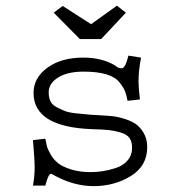

<svg xmlns="http://www.w3.org/2000/svg" viewBox="-20 -633 626 668"><path d="M426.8 -439.5 470.7 -432.6Q461.9 -386.7 461.9 -348.6Q461.9 -328.1 466.8 -287.1L423.8 -282.2Q419.9 -302.7 415 -315.4Q410.2 -328.1 395.5 -346.7Q380.9 -365.2 349.6 -374.5Q318.4 -383.8 270.5 -383.8Q214.8 -383.8 182.1 -363.3Q149.4 -342.8 149.4 -311.5Q149.4 -293.9 155.3 -281.2Q161.1 -268.6 176.8 -260.3Q192.4 -252 206.1 -246.6Q219.7 -241.2 248.5 -238.3Q277.3 -235.4 294.9 -233.9Q312.5 -232.4 350.6 -230.5Q363.3 -229.5 374.5 -228.5Q385.7 -227.5 409.2 -220.7Q432.6 -213.9 449.2 -203.6Q465.8 -193.4 479 -171.9Q492.2 -150.4 492.2 -121.1Q492.2 -55.7 435.1 -20.5Q377.9 14.6 305.7 14.6Q234.4 14.6 162.1 -26.4Q159.2 -28.3 157.2 -28.3Q148.4 -28.3 137.7 12.7H94.7Q100.6 -20.5 100.6 -48.8Q100.6 -78.1 94.7 -145.5L137.7 -150.4Q140.6 -135.7 143.1 -125Q145.5 -114.3 156.2 -95.7Q167 -77.1 182.6 -64.9Q198.2 -52.7 227.5 -43.5Q256.8 -34.2 294.9 -34.2Q314.5 -34.2 335 -37.1Q355.5 -40 381.3 -47.9Q407.2 -55.7 423.3 -74.2Q439.5 -92.8 439.5 -119.1Q439.5 -140.6 430.2 -153.3Q420.9 -166 398.4 -172.4Q376 -178.7 356.9 -180.7Q337.9 -182.6 299.8 -183.6Q96.7 -191.4 96.7 -309.6Q96.7 -362.3 145 -397.5Q193.4 -432.6 269.5 -432.6Q335.9 -432.6 381.8 -404.3Q390.6 -395.5 403.3 -395.5Q413.1 -395.5 420.9 -418.9ZM332 -497.1H257.8L167 -588.9L198.2 -612.3L296.9 -548.8L386.7 -613.3L418 -588.9Z"/></svg>

Font: Thabit
Style: Regular
Weight: 500
Designer: Regenerated by Nadim Shaikli
Foundry: MAK Alagha
Version: 0.01